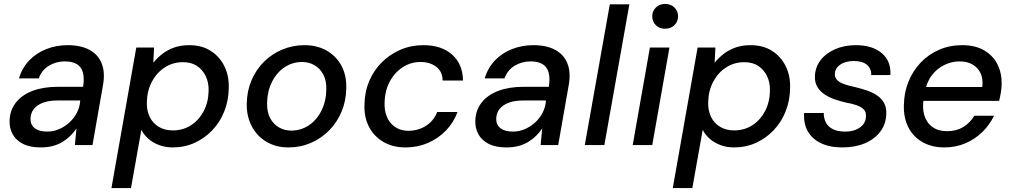

<svg xmlns="http://www.w3.org/2000/svg" viewBox="-20 -742 5178 982"><path d="M188 12Q133 12 97 -6.5Q61 -25 44.5 -56Q28 -87 29 -123Q30 -177 60.5 -216.5Q91 -256 146 -277Q201 -298 275 -298H405Q412 -342 404 -371Q396 -400 373 -414Q350 -428 312 -428Q267 -428 230.5 -406Q194 -384 178 -341H77Q93 -395 129.5 -433Q166 -471 217 -491Q268 -511 326 -511Q394 -511 438.5 -486.5Q483 -462 500.5 -416.5Q518 -371 507 -308L453 0H363L371 -85Q357 -64 339 -46.5Q321 -29 298.5 -15.5Q276 -2 248.5 5Q221 12 188 12ZM221 -69Q254 -69 283.5 -82Q313 -95 336.5 -117Q360 -139 374 -167Q388 -195 390 -225V-228H272Q230 -228 199.5 -216.5Q169 -205 153 -184.5Q137 -164 136 -136Q135 -104 157.5 -86.5Q180 -69 221 -69Z M550 220 677 -499H768L764 -421Q784 -446 810.5 -466.5Q837 -487 871 -499Q905 -511 948 -511Q1012 -511 1057.5 -482Q1103 -453 1127.5 -403.5Q1152 -354 1150 -291Q1149 -227 1127 -172Q1105 -117 1066 -76Q1027 -35 975.5 -11.5Q924 12 863 12Q825 12 792.5 -0.5Q760 -13 737.5 -33.5Q715 -54 703 -78L650 220ZM864 -75Q916 -75 957 -101.5Q998 -128 1022 -174Q1046 -220 1047 -278Q1048 -320 1032 -353Q1016 -386 987 -405Q958 -424 916 -424Q864 -424 822.5 -397Q781 -370 756.5 -323.5Q732 -277 731 -218Q730 -176 746 -143.5Q762 -111 792.5 -93Q823 -75 864 -75Z M1455 12Q1391 12 1342.5 -17Q1294 -46 1267.5 -96.5Q1241 -147 1242 -211Q1243 -276 1266 -330.5Q1289 -385 1329.5 -425.5Q1370 -466 1423.5 -488.5Q1477 -511 1538 -511Q1602 -511 1651 -483Q1700 -455 1726.5 -405.5Q1753 -356 1751 -290Q1750 -226 1727 -171Q1704 -116 1663.5 -75Q1623 -34 1570 -11Q1517 12 1455 12ZM1469 -74Q1519 -74 1559.5 -101Q1600 -128 1624 -176Q1648 -224 1649 -284Q1650 -330 1633.5 -361Q1617 -392 1588.5 -408.5Q1560 -425 1525 -425Q1476 -425 1435.5 -398Q1395 -371 1371 -323Q1347 -275 1346 -215Q1345 -170 1361.5 -138.5Q1378 -107 1406.5 -90.5Q1435 -74 1469 -74Z M2054 12Q1990 12 1942 -15.5Q1894 -43 1868 -92Q1842 -141 1844 -206Q1845 -272 1868.5 -327.5Q1892 -383 1933.5 -424Q1975 -465 2029 -488Q2083 -511 2146 -511Q2238 -511 2292.5 -462.5Q2347 -414 2348 -330H2244Q2243 -377 2210.5 -401Q2178 -425 2131 -425Q2081 -425 2039.5 -398Q1998 -371 1973 -324Q1948 -277 1947 -215Q1946 -182 1955 -155Q1964 -128 1980.5 -110Q1997 -92 2019.5 -82.5Q2042 -73 2069 -73Q2101 -73 2130 -84Q2159 -95 2181.5 -116.5Q2204 -138 2216 -169H2320Q2300 -115 2261 -74.5Q2222 -34 2169 -11Q2116 12 2054 12Z M2570 12Q2515 12 2479 -6.5Q2443 -25 2426.5 -56Q2410 -87 2411 -123Q2412 -177 2442.5 -216.5Q2473 -256 2528 -277Q2583 -298 2657 -298H2787Q2794 -342 2786 -371Q2778 -400 2755 -414Q2732 -428 2694 -428Q2649 -428 2612.5 -406Q2576 -384 2560 -341H2459Q2475 -395 2511.5 -433Q2548 -471 2599 -491Q2650 -511 2708 -511Q2776 -511 2820.5 -486.5Q2865 -462 2882.5 -416.5Q2900 -371 2889 -308L2835 0H2745L2753 -85Q2739 -64 2721 -46.5Q2703 -29 2680.5 -15.5Q2658 -2 2630.5 5Q2603 12 2570 12ZM2603 -69Q2636 -69 2665.5 -82Q2695 -95 2718.5 -117Q2742 -139 2756 -167Q2770 -195 2772 -225V-228H2654Q2612 -228 2581.5 -216.5Q2551 -205 2535 -184.5Q2519 -164 2518 -136Q2517 -104 2539.5 -86.5Q2562 -69 2603 -69Z M2971 0 3099 -720H3199L3071 0Z M3216 0 3304 -499H3404L3316 0ZM3382 -595Q3353 -595 3334.5 -613Q3316 -631 3316 -659Q3316 -686 3335 -704Q3354 -722 3382 -722Q3410 -722 3429 -704Q3448 -686 3448 -659Q3448 -631 3429 -613Q3410 -595 3382 -595Z M3421 220 3548 -499H3639L3635 -421Q3655 -446 3681.5 -466.5Q3708 -487 3742 -499Q3776 -511 3819 -511Q3883 -511 3928.5 -482Q3974 -453 3998.5 -403.5Q4023 -354 4021 -291Q4020 -227 3998 -172Q3976 -117 3937 -76Q3898 -35 3846.5 -11.5Q3795 12 3734 12Q3696 12 3663.5 -0.5Q3631 -13 3608.5 -33.5Q3586 -54 3574 -78L3521 220ZM3735 -75Q3787 -75 3828 -101.5Q3869 -128 3893 -174Q3917 -220 3918 -278Q3919 -320 3903 -353Q3887 -386 3858 -405Q3829 -424 3787 -424Q3735 -424 3693.5 -397Q3652 -370 3627.5 -323.5Q3603 -277 3602 -218Q3601 -176 3617 -143.5Q3633 -111 3663.5 -93Q3694 -75 3735 -75Z M4288 12Q4223 12 4178 -10Q4133 -32 4111 -71.5Q4089 -111 4093 -164H4193Q4193 -138 4203.5 -116.5Q4214 -95 4238.5 -82Q4263 -69 4302 -69Q4335 -69 4358.5 -79Q4382 -89 4395.5 -106.5Q4409 -124 4409 -149Q4410 -170 4397.5 -182.5Q4385 -195 4362 -203.5Q4339 -212 4308 -217Q4278 -224 4249 -234Q4220 -244 4197 -259.5Q4174 -275 4160.5 -297.5Q4147 -320 4148 -351Q4149 -397 4176 -433Q4203 -469 4250.5 -490Q4298 -511 4358 -511Q4441 -511 4489.5 -470.5Q4538 -430 4534 -358H4436Q4437 -392 4413.5 -411Q4390 -430 4347 -430Q4304 -430 4277 -411Q4250 -392 4250 -364Q4249 -346 4261.5 -333Q4274 -320 4296.5 -312Q4319 -304 4352 -297Q4385 -289 4414.5 -279Q4444 -269 4466.5 -253.5Q4489 -238 4501.5 -215.5Q4514 -193 4513 -161Q4512 -108 4482.5 -69Q4453 -30 4403 -9Q4353 12 4288 12Z M4810 12Q4746 12 4698.5 -15Q4651 -42 4626 -90.5Q4601 -139 4603 -205Q4604 -269 4626.5 -324.5Q4649 -380 4689 -422Q4729 -464 4783 -487.5Q4837 -511 4901 -511Q4968 -511 5013.5 -484.5Q5059 -458 5081.5 -413Q5104 -368 5103 -313Q5103 -293 5099 -269Q5095 -245 5090 -226H4678L4690 -297H5004Q5009 -339 4995 -368Q4981 -397 4953.5 -412.5Q4926 -428 4888 -428Q4848 -428 4810.5 -410Q4773 -392 4746 -357Q4719 -322 4710 -269L4705 -240Q4696 -191 4707.5 -152.5Q4719 -114 4749 -92.5Q4779 -71 4824 -71Q4872 -71 4907.5 -93Q4943 -115 4963 -150H5064Q5042 -104 5005 -67.5Q4968 -31 4918.5 -9.5Q4869 12 4810 12Z"/></svg>

Font: DM Sans 20pt Medium
Style: Italic
Weight: 500
Italic angle: -10°
Version: Version 4.004;gftools[0.9.30]